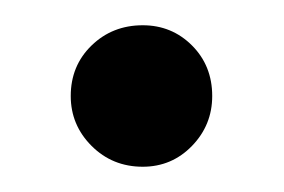

<svg xmlns="http://www.w3.org/2000/svg" viewBox="-20 -127 225 152"><path d="M93 5Q69 5 52.5 -11.5Q36 -28 36 -51Q36 -75 52.5 -91Q69 -107 93 -107Q116 -107 132 -91Q148 -75 148 -51Q148 -28 132 -11.5Q116 5 93 5Z"/></svg>

Font: DM Sans 36pt
Style: Regular
Weight: 400
Designer: Colophon Foundry, Jonny Pinhorn
Foundry: Colophon Foundry
Version: Version 4.004;gftools[0.9.30]